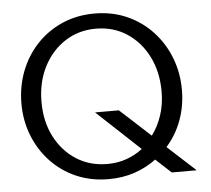

<svg xmlns="http://www.w3.org/2000/svg" viewBox="-51 -760 900 820"><g transform="rotate(-5 399.0 -350.0)"><path d="M383 5Q307 5 244 -22.5Q181 -50 135 -99Q89 -148 64 -212Q39 -276 39 -348Q39 -421 63.5 -485.5Q88 -550 134 -599.5Q180 -649 243.5 -677Q307 -705 383 -705Q459 -705 522 -677Q585 -649 631 -599.5Q677 -550 702 -485.5Q727 -421 727 -348Q727 -279 704.5 -218Q682 -157 640 -110L760 0H653L587 -61Q546 -30 494.5 -12.5Q443 5 383 5ZM383 -60Q427 -60 465 -73.5Q503 -87 534 -111L349 -284H451L582 -164Q609 -200 624.5 -247Q640 -294 640 -348Q640 -432 607 -498Q574 -564 516 -602Q458 -640 383 -640Q309 -640 250.5 -602Q192 -564 158.5 -498Q125 -432 125 -348Q125 -264 158.5 -199Q192 -134 250 -97Q308 -60 383 -60Z"/></g></svg>

Font: Panamera Medium
Style: Regular
Weight: 500
Designer: Bastien Sozeau
Foundry: NBR — Bastien Sozeau
Version: Version 3.002; ttfautohint (v1.8.4.7-5d5b);gftools[0.9.33]